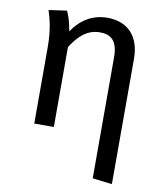

<svg xmlns="http://www.w3.org/2000/svg" viewBox="-89 -654 813 956"><g transform="rotate(10 317.5 -176.0)"><path d="M377 -582C300 -582 240 -542 201 -482C193 -529 183 -559 172 -582L81 -569C96 -522 109 -469 109 -386V0H208V-404C246 -464 289 -504 353 -504C408 -504 443 -478 443 -394V218L542 230V-404C542 -516 481 -582 377 -582Z"/></g></svg>

Font: Glow Sans SC Normal Medium
Style: Regular
Weight: 600
Designer: Ryoko NISHIZUKA (kana, bopomofo & ideographs); Paul D. Hunt (Latin, Greek & Cyrillic); Sandoll Communications, Soo-young
Version: Version 0.93